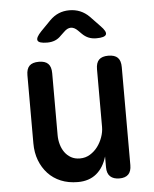

<svg xmlns="http://www.w3.org/2000/svg" viewBox="-55 -831 710 888"><g transform="rotate(-5 300.0 -387.5)"><path d="M404 -234V-502Q404 -532 418 -546Q432 -560 461 -560Q491 -560 505 -546Q519 -532 519 -502V-47Q519 -18 505 -4Q491 10 464 10Q436 10 421 -4Q406 -18 406 -47V-97Q391 -46 357 -18Q323 10 271 10Q227 10 192 -4.5Q157 -19 132.5 -45.5Q108 -72 94.5 -107.5Q81 -143 81 -186V-502Q81 -532 95 -546Q109 -560 139 -560Q168 -560 182 -546Q196 -532 196 -502V-214Q196 -192 202 -171Q208 -150 219.5 -134Q231 -118 248.5 -108Q266 -98 290 -98Q316 -98 337 -111Q358 -124 372.5 -143.5Q387 -163 395.5 -187Q404 -211 404 -234ZM186 -645Q147 -645 141.5 -658.5Q136 -672 163 -700L209 -747Q228 -766 250.5 -775.5Q273 -785 300 -785Q327 -785 350 -775.5Q373 -766 392 -747L437 -700Q465 -672 459 -658.5Q453 -645 414 -645Q394 -645 378 -651.5Q362 -658 348 -672L332 -688Q316 -704 300 -704Q284 -704 268 -688L251 -672Q238 -658 222 -651.5Q206 -645 186 -645Z"/></g></svg>

Font: Maple Mono SemiBold
Style: Regular
Weight: 600
Monospace: yes
Designer: subframe7536
Version: Version 7.000